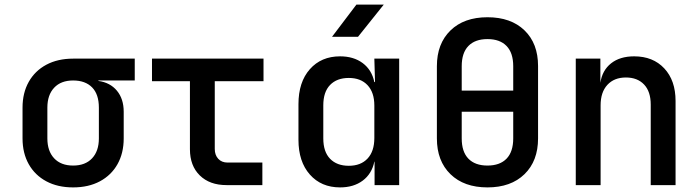

<svg xmlns="http://www.w3.org/2000/svg" viewBox="-20 -805 3040 835"><path d="M298 10Q231 10 181.5 -16.5Q132 -43 105 -91Q78 -139 78 -203V-337Q78 -401 105 -449Q132 -497 181.5 -523.5Q231 -550 298 -550H566V-455H408V-453Q459 -446 488.5 -410.5Q518 -375 518 -319V-203Q518 -139 491 -91Q464 -43 414.5 -16.5Q365 10 298 10ZM298 -85Q351 -85 380.5 -116.5Q410 -148 410 -203V-337Q410 -395 380.5 -425Q351 -455 298 -455Q245 -455 215.5 -423.5Q186 -392 186 -337V-203Q186 -148 215.5 -116.5Q245 -85 298 -85Z M965 0Q892 0 849 -42Q806 -84 806 -156V-452H641V-550H1126V-452H914V-157Q914 -131 929 -114.5Q944 -98 970 -98H1121V0Z M1424 -645 1530 -785H1649L1537 -645ZM1459 10Q1377 10 1327.5 -46Q1278 -102 1278 -197V-352Q1278 -448 1327.5 -504Q1377 -560 1459 -560Q1518 -560 1557.5 -530.5Q1597 -501 1608 -448H1611L1608 -550H1716V0H1609V-102H1608Q1597 -49 1557.5 -19.5Q1518 10 1459 10ZM1497 -84Q1549 -84 1578.5 -115.5Q1608 -147 1608 -205V-346Q1608 -403 1578.5 -434.5Q1549 -466 1497 -466Q1445 -466 1415.5 -435.5Q1386 -405 1386 -347V-203Q1386 -145 1415.5 -114.5Q1445 -84 1497 -84Z M2100 10Q1998 10 1939 -47.5Q1880 -105 1880 -203V-517Q1880 -615 1939 -672.5Q1998 -730 2100 -730Q2202 -730 2261 -673Q2320 -616 2320 -518V-203Q2320 -105 2261 -47.5Q2202 10 2100 10ZM1988 -411H2212V-517Q2212 -575 2183 -605Q2154 -635 2100 -635Q2046 -635 2017 -605Q1988 -575 1988 -517ZM2100 -85Q2154 -85 2183 -115Q2212 -145 2212 -203V-319H1988V-203Q1988 -145 2017 -115Q2046 -85 2100 -85Z M2484 0V-550H2591V-445Q2599 -499 2637.5 -529.5Q2676 -560 2738 -560Q2820 -560 2869 -507.5Q2918 -455 2918 -366V0H2810V-350Q2810 -407 2781 -437.5Q2752 -468 2702 -468Q2651 -468 2621.5 -436Q2592 -404 2592 -347V0Z"/></svg>

Font: JetBrains Mono NL SemiBold
Style: Regular
Weight: 600
Designer: Philipp Nurullin, Konstantin Bulenkov
Foundry: JetBrains
Version: Version 2.304; ttfautohint (v1.8.4.7-5d5b)